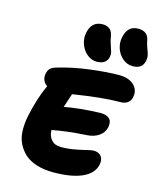

<svg xmlns="http://www.w3.org/2000/svg" viewBox="-147 -1135 1021 1243"><g transform="rotate(15 363.5 -513.5)"><path d="M648.9 -790Q612.8 -790 583.3 -814.2Q553.7 -838.4 540.5 -876Q527.3 -913.6 535.2 -952.1Q551.3 -1034.2 623 -1034.2Q689 -1034.2 698.2 -974.1Q702.1 -951.2 711.4 -927.7Q720.7 -904.3 725.1 -886.2Q729.5 -868.2 725.1 -845.2Q713.9 -790 648.9 -790ZM416 -757.8Q381.3 -757.8 351.8 -782.2Q322.3 -806.6 308.8 -845Q295.4 -883.3 303.2 -920.9Q319.3 -1002 394 -1002Q455.6 -1002 464.8 -936Q468.8 -910.2 477.8 -885.5Q486.8 -860.8 491.2 -844.2Q495.6 -827.6 492.2 -810.1Q481 -757.8 416 -757.8ZM330.1 6.8Q267.6 6.8 218.5 -8.8Q169.4 -24.4 139.2 -51.8Q108.9 -79.1 90.3 -116.9Q71.8 -154.8 70.1 -199.2Q68.4 -243.7 77.1 -293Q103.5 -423.8 148.9 -522Q129.4 -534.7 121.6 -554.4Q113.8 -574.2 118.2 -597.2Q122.1 -617.7 133.3 -630.9Q144.5 -644 169.9 -651.9Q272 -683.1 386.5 -697.5Q501 -711.9 581.1 -711.9Q646.5 -711.9 680.9 -678.7Q715.3 -645.5 705.1 -597.2Q701.2 -574.2 682.9 -559.6Q664.6 -544.9 633.8 -544.9Q513.2 -544.9 317.9 -513.2Q313.5 -500 303 -468Q292.5 -436 287.1 -419.9Q384.3 -439 526.9 -443.8Q613.8 -443.8 600.1 -368.2Q591.3 -329.1 558.8 -307.1Q526.4 -285.2 481 -282.2Q344.2 -274.4 249 -254.9Q250 -213.9 272.5 -189Q294.9 -164.1 335.9 -164.1Q381.8 -164.1 426.8 -172.4Q471.7 -180.7 502.9 -188.7Q534.2 -196.8 547.9 -196.8Q582 -196.8 598.6 -176.3Q615.2 -155.8 608.9 -120.1Q596.2 -58.6 524.9 -25.9Q453.6 6.8 330.1 6.8Z"/></g></svg>

Font: Shantell Sans Normal
Style: Italic
Weight: 800
Italic angle: -11.31°
Designer: Stephen Nixon, Anya Danilova, Shantell Martin
Foundry: Arrow Type
Version: Version 1.006;[559af2be0]